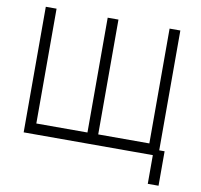

<svg xmlns="http://www.w3.org/2000/svg" viewBox="-91 -797 1106 1054"><g transform="rotate(10 462.0 -270.0)"><path d="M80 -700V0H800V160H860V-32H830V-700H770V-60H485V-700H425V-60H140V-700Z"/></g></svg>

Font: Unageo
Style: Light
Weight: 300
Designer: Richard Sepsi
Foundry: Richard Sepsi
Version: Version 2.000